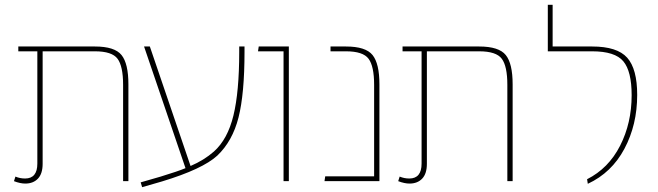

<svg xmlns="http://www.w3.org/2000/svg" viewBox="-20 -752 2732 797"><path d="M374 -559Q456 -559 484.5 -523.5Q513 -488 513 -402V0H491V-400Q491 -477 468 -508Q445 -539 374 -539H157V-72Q157 -31 137.5 -10.5Q118 10 85 10Q64 10 38 0L44 -19Q63 -11 84 -11Q135 -11 135 -73V-539H56V-559Z M973 -559H995V-537Q995 -362 970 -264Q945 -166 882 -106Q821 -50 653 1L570 25L564 5L647 -19Q719 -41 750 -54L578 -559H602L771 -63Q827 -87 868 -123Q925 -174 949 -272.5Q973 -371 973 -537Z M1157 0V-539H1051L1054 -559H1179V0Z M1416 -559Q1498 -559 1526.5 -523.5Q1555 -488 1555 -402V0H1327L1330 -20H1533V-400Q1533 -477 1510 -508Q1487 -539 1416 -539H1352V-559Z M1969 -559Q2051 -559 2079.5 -523.5Q2108 -488 2108 -402V0H2086V-400Q2086 -477 2063 -508Q2040 -539 1969 -539H1752V-72Q1752 -31 1732.5 -10.5Q1713 10 1680 10Q1659 10 1633 0L1639 -19Q1658 -11 1679 -11Q1730 -11 1730 -73V-539H1651V-559Z M2420 11 2417 -8Q2506 -53 2554 -147Q2602 -241 2602 -357Q2602 -456 2567.5 -497.5Q2533 -539 2438 -539H2254V-732H2274V-559H2438Q2542 -559 2583.5 -512.5Q2625 -466 2625 -358Q2625 -234 2572 -134.5Q2519 -35 2420 11Z"/></svg>

Font: FiraGO Thin
Style: Regular
Weight: 100
Designer: bBox Type
Foundry: bBox Type GmbH
Version: Version 1.001;PS 001.001;hotconv 1.0.88;makeotf.lib2.5.64775